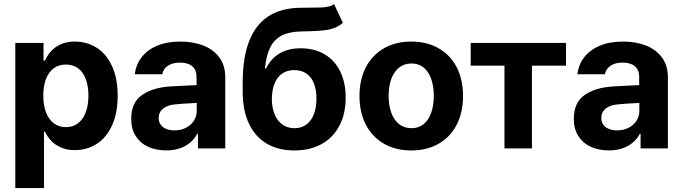

<svg xmlns="http://www.w3.org/2000/svg" viewBox="-20 -746 3430 965"><path d="M56.9 -530.3H198.7V-441.3H205.7Q218.6 -468.4 236.6 -488.7Q254.5 -509 284.7 -523.1Q315 -537.1 356.3 -537.1Q416.6 -537.1 465.4 -506.4Q514.2 -475.7 542.8 -414.2Q571.4 -352.8 571.4 -264.8Q571.4 -178.9 543.6 -116.9Q515.8 -55 466.8 -23.2Q417.7 8.5 356.2 8.5Q315.8 8.5 285.7 -5.2Q255.5 -18.8 237.1 -38.6Q218.7 -58.3 205.7 -84.4H201.1V199.2H56.9ZM311.3 -107Q347.4 -107 372.9 -127Q398.5 -147 411.4 -182.8Q424.4 -218.5 424.4 -265.6Q424.4 -312.3 411.4 -347.6Q398.5 -382.9 373.2 -402.3Q347.8 -421.6 311.3 -421.6Q275.2 -421.6 249.8 -402.7Q224.4 -383.8 210.9 -348.7Q197.5 -313.6 197.5 -265.6Q197.5 -218.2 210.9 -182.2Q224.4 -146.2 250 -126.6Q275.6 -107 311.3 -107Z M906.8 -225.3 860 -221.4Q821.4 -218 799.5 -200.2Q777.6 -182.4 777.6 -152.6Q777.6 -133 787.6 -119.1Q797.6 -105.2 815.8 -98Q834 -90.7 856.8 -90.7Q889.5 -90.7 914.9 -103.8Q940.4 -116.9 954.6 -139.5Q968.9 -162.1 968.9 -189.6L967.8 -360.7Q967.8 -383.3 958.2 -399.2Q948.6 -415.1 929.5 -423.2Q910.4 -431.3 883.6 -431.3Q847.4 -431.3 824.3 -415.9Q801.3 -400.5 795.4 -372.7H657.8Q662.5 -419.5 690.7 -456.9Q718.8 -494.3 768.8 -515.7Q818.8 -537.1 887 -537.1Q948.9 -537.1 999.5 -518.2Q1050.1 -499.3 1081.1 -458.9Q1112.2 -418.5 1112.2 -357.3V0H975V-73.4H971.1Q958 -48.4 936.6 -30Q915.2 -11.5 885 -0.8Q854.7 9.9 815.6 9.9Q764.3 9.9 724.7 -8.2Q685 -26.4 662.2 -62.1Q639.4 -97.8 639.4 -148.2Q639.4 -231.2 694.1 -268.7Q748.8 -306.3 836.4 -311.6Q851.1 -313.1 926.8 -316.4L974.8 -318.3L975.7 -229Q955.9 -228.4 906.8 -225.3Z M1537.7 -589Q1528.5 -589 1518 -588.5Q1507.5 -588 1496.2 -588Q1434.9 -587.2 1396.9 -568Q1358.9 -548.8 1338.6 -508.7Q1318.3 -468.6 1311.4 -401.6H1317.1Q1341.2 -451.6 1385.1 -477.4Q1428.9 -503.3 1491.5 -503.3Q1559.4 -503.3 1610.4 -473.7Q1661.4 -444.2 1689.4 -387.9Q1717.4 -331.7 1717.4 -255Q1717.4 -174.7 1686.2 -114.7Q1655 -54.7 1596.8 -22.2Q1538.6 10.2 1459 10.2Q1379 10.2 1320.9 -24Q1262.7 -58.2 1231.3 -124.5Q1199.8 -190.9 1199.8 -285.5V-329.5Q1199.8 -456.9 1232.7 -540.3Q1265.6 -623.7 1330.3 -665Q1395 -706.2 1491.5 -707Q1508.2 -707.5 1532 -707.5Q1572.4 -707.5 1591.9 -708.2Q1611.3 -708.9 1629.2 -712.7Q1647.2 -716.5 1658.9 -725.6L1703.2 -631.3Q1684.4 -614.7 1661.7 -606Q1639.1 -597.3 1611.3 -593.9Q1583.5 -590.4 1537.7 -589ZM1570.4 -250.1Q1570.4 -295.5 1557.4 -327.8Q1544.3 -360 1519.3 -376.9Q1494.3 -393.7 1459.3 -393.7Q1424.5 -393.7 1399.4 -377.1Q1374.3 -360.6 1360.7 -328.3Q1347.1 -296.1 1346.3 -250.1Q1346.3 -205.2 1360.1 -171.7Q1373.9 -138.3 1399.6 -120Q1425.4 -101.6 1460.1 -101.6Q1494.3 -101.6 1519.3 -119.7Q1544.3 -137.9 1557.4 -171.3Q1570.4 -204.7 1570.4 -250.1Z M1786.8 -263.2Q1786.8 -345.3 1818.4 -407Q1850.1 -468.8 1909.1 -502.9Q1968.2 -537.1 2047.2 -537.1Q2126.2 -537.1 2185.3 -502.9Q2244.4 -468.8 2275.9 -407Q2307.3 -345.3 2307.3 -263.2Q2307.3 -182.2 2275.9 -120.2Q2244.4 -58.2 2185.3 -24Q2126.2 10.2 2047.2 10.2Q1968.2 10.2 1909.1 -24Q1850.1 -58.2 1818.4 -120.2Q1786.8 -182.2 1786.8 -263.2ZM2160.3 -264.4Q2160.3 -311.3 2147.7 -348.1Q2135 -385 2109.8 -406Q2084.6 -427 2048.3 -427Q2011.5 -427 1985.5 -406Q1959.5 -385 1946.4 -348.4Q1933.2 -311.9 1933.2 -264.4Q1933.2 -216.9 1946.4 -180.2Q1959.5 -143.6 1985.5 -122.6Q2011.5 -101.6 2048.3 -101.6Q2084.6 -101.6 2109.8 -122.6Q2135 -143.6 2147.7 -180.5Q2160.3 -217.4 2160.3 -264.4Z M2345.8 -530.3H2824.7V-416.1H2653.6V0H2515.5V-416.1H2345.8Z M3131.4 -225.3 3084.6 -221.4Q3046 -218 3024.1 -200.2Q3002.2 -182.4 3002.2 -152.6Q3002.2 -133 3012.2 -119.1Q3022.2 -105.2 3040.4 -98Q3058.6 -90.7 3081.4 -90.7Q3114.1 -90.7 3139.5 -103.8Q3165 -116.9 3179.3 -139.5Q3193.5 -162.1 3193.5 -189.6L3192.4 -360.7Q3192.4 -383.3 3182.8 -399.2Q3173.2 -415.1 3154.1 -423.2Q3135 -431.3 3108.2 -431.3Q3072 -431.3 3049 -415.9Q3025.9 -400.5 3020 -372.7H2882.4Q2887.2 -419.5 2915.3 -456.9Q2943.4 -494.3 2993.4 -515.7Q3043.5 -537.1 3111.6 -537.1Q3173.5 -537.1 3224.1 -518.2Q3274.7 -499.3 3305.7 -458.9Q3336.8 -418.5 3336.8 -357.3V0H3199.6V-73.4H3195.7Q3182.6 -48.4 3161.2 -30Q3139.8 -11.5 3109.6 -0.8Q3079.4 9.9 3040.3 9.9Q2988.9 9.9 2949.3 -8.2Q2909.6 -26.4 2886.8 -62.1Q2864 -97.8 2864 -148.2Q2864 -231.2 2918.7 -268.7Q2973.4 -306.3 3061 -311.6Q3075.8 -313.1 3151.5 -316.4L3199.4 -318.3L3200.4 -229Q3180.5 -228.4 3131.4 -225.3Z"/></svg>

Font: WEMIX Pretendard Variable
Style: Regular
Weight: 400
Designer: Base glyphs from Inter by Rasmus Andersson; Hangeul glyphs from Noto Sans CJK(Source Han Sans) by Jang Soo-young and Kan
Foundry: Kil Hyung-jin
Version: Version 1.000;Glyphs 3.2 (3208)